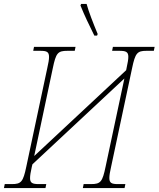

<svg xmlns="http://www.w3.org/2000/svg" viewBox="-35 -951 802 971"><path d="M442 -771H456L459 -779C437 -832 413 -893 403 -931H375L372 -923C394 -869 413 -830 442 -771ZM-15 0H195L199 -20H162C130 -20 117 -25 117 -50C117 -63 120 -82 126 -108L129 -120L594 -554L499 -108C483 -31 474 -20 425 -20H388L384 0H595L599 -20H562C530 -20 518 -25 518 -51C518 -64 521 -82 527 -108L633 -606C649 -683 659 -694 706 -694H743L747 -714H536L532 -694H569C601 -694 614 -689 614 -664C614 -651 611 -633 605 -606L603 -596L138 -162L232 -606C248 -683 257 -694 306 -694H343L347 -714H137L133 -694H169C201 -694 213 -689 213 -663C213 -650 210 -632 204 -606L98 -108C82 -31 72 -20 25 -20H-11Z"/></svg>

Font: Noto Serif SemiCondensed Thin
Style: Italic
Weight: 100
Width: 4
Italic angle: -12°
Designer: Monotype Design Team
Foundry: Monotype Imaging Inc.
Version: Version 2.013